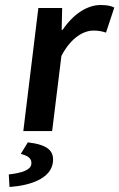

<svg xmlns="http://www.w3.org/2000/svg" viewBox="-20 -523 476 766"><path d="M73 0H188L225 -300C264 -374 314 -401 353 -401C374 -401 387 -398 403 -393L436 -493C422 -500 406 -503 381 -503C329 -503 273 -468 230 -404H226L228 -491H133ZM91 45 63 91C91 98 108 109 105 132C102 156 66 167 15 173L18 223C104 217 183 188 191 125C197 78 169 54 91 45Z"/></svg>

Font: Falling Sky
Style: Obl
Weight: 400
Designer: Paul D. Hunt
Foundry: Adobe Systems Incorporated
Version: Version 1.02